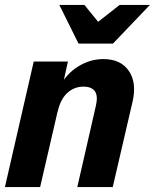

<svg xmlns="http://www.w3.org/2000/svg" viewBox="-26 -760 629 780"><path d="M-6 0 111 -510H250L226 -402H230L137 0ZM288 0 363 -328Q373 -369 360 -388.5Q347 -408 313 -408Q275 -408 247 -382Q219 -356 208 -305L214 -403Q241 -458 290 -489Q339 -520 394 -520Q464 -520 497 -472.5Q530 -425 513 -349L432 0ZM293 -583 215 -740H317L416 -618H305L460 -740H583L433 -583Z"/></svg>

Font: Instrument Sans SemiCondensed
Style: Bold Italic
Weight: 700
Width: 4
Italic angle: -13°
Designer: Rodrigo Fuenzalida
Foundry: fragTYPE
Version: Version 1.000;gftools[0.9.28]